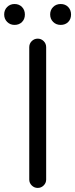

<svg xmlns="http://www.w3.org/2000/svg" viewBox="-41 -922 368 942"><path d="M102.5 -41V-690.4Q102.5 -708 114.7 -720.2Q127 -732.4 144 -732.4Q161.1 -732.4 173.3 -720.2Q185.5 -708 185.5 -690.4V-41Q185.5 -24.4 173.3 -12.2Q161.1 0 144 0Q127 0 114.7 -12.2Q102.5 -24.4 102.5 -41ZM30.3 -799.8Q8.8 -799.8 -5.9 -814.5Q-20.5 -829.1 -20.5 -851.1Q-20.5 -873 -5.9 -887.7Q8.8 -902.3 30.3 -902.3Q52.7 -902.3 66.9 -887.7Q81.1 -873 81.1 -850.6Q81.1 -828.1 66.9 -814Q52.7 -799.8 30.3 -799.8ZM256.8 -799.8Q234.4 -799.8 219.7 -814.5Q205.1 -829.1 205.1 -851.1Q205.1 -873 219.7 -887.7Q234.4 -902.3 256.8 -902.3Q279.3 -902.3 293.5 -887.7Q307.6 -873 307.6 -850.6Q307.6 -828.1 293.5 -814Q279.3 -799.8 256.8 -799.8Z"/></svg>

Font: Gen Jyuu Gothic P Normal
Style: Regular
Weight: 300
Designer: [Source Han Sans]
Ryoko NISHIZUKA  (kana & ideographs); Paul D. Hunt (Latin, Greek & Cyrillic); Wenlong ZHANG  (bopomofo
Version: Version 1.002.20150607